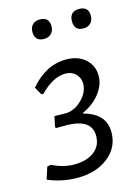

<svg xmlns="http://www.w3.org/2000/svg" viewBox="-103 -704 553 769"><g transform="rotate(-15 173.5 -320.0)"><path d="M139 -646Q178 -646 178 -608Q178 -589 166.5 -577.5Q155 -566 137 -566Q98 -566 98 -605Q98 -624 109 -635Q120 -646 139 -646ZM302 -646Q341 -646 341 -608Q341 -589 330 -577.5Q319 -566 300 -566Q262 -566 262 -605Q262 -646 302 -646ZM122 6Q59 6 0 -19L16 -69L31 -72Q80 -49 123 -49Q175 -49 206 -72.5Q237 -96 237 -138Q237 -204 144 -209H90L87 -213L96 -257L139 -256Q177 -255 209 -286Q241 -317 241 -353Q241 -377 224.5 -393.5Q208 -410 182 -410Q131 -410 77 -355H68L50 -387Q115 -464 199 -464Q248 -464 278.5 -437Q309 -410 309 -367Q309 -330 282 -295Q255 -260 210 -240V-237Q300 -213 300 -136Q300 -73 250 -33.5Q200 6 122 6Z"/></g></svg>

Font: Alegreya Sans
Style: Italic
Weight: 400
Italic angle: -7°
Designer: Juan Pablo del Peral
Foundry: Huerta Tipografica
Version: Version 2.007